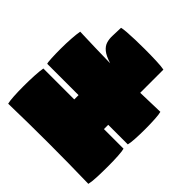

<svg xmlns="http://www.w3.org/2000/svg" viewBox="-183 -869 984 984"><g transform="rotate(45 309.0 -377.5)"><path d="M19 -31Q15 -45 13 -78Q11 -111 11 -151Q11 -191 13 -228Q15 -265 19 -286H243V-317H16Q13 -323 11.5 -352.5Q10 -382 10 -420.5Q10 -459 12.5 -495.5Q15 -532 19 -553Q130 -549 242 -547Q201 -560 181.5 -576Q162 -592 156 -612Q150 -632 151 -655L153 -715Q163 -718 188.5 -720Q214 -722 248 -723Q282 -724 317 -724Q361 -724 400 -722.5Q439 -721 458 -717V-549Q493 -550 529 -551Q565 -552 600 -553Q604 -540 606 -507Q608 -474 608 -435.5Q608 -397 606 -364Q604 -331 600 -317H458V-286H600Q604 -273 606 -239.5Q608 -206 608 -166Q608 -126 606.5 -89Q605 -52 600 -31Q310 -38 19 -31Z"/></g></svg>

Font: Oi
Style: Regular
Weight: 400
Designer: Kostas Bartsokas, Mohamad Dakak
Foundry: Foundry5
Version: Version 4.000